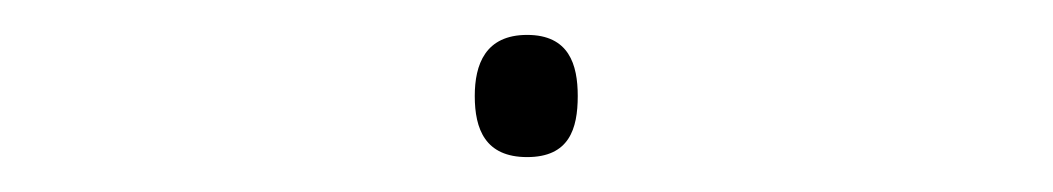

<svg xmlns="http://www.w3.org/2000/svg" viewBox="-20 -78 603 110"><path d="M282 12C306 12 311 -4 311 -23C311 -41 306 -58 282 -58C258 -58 252 -41 252 -23C252 -4 258 12 282 12Z"/></svg>

Font: Noto Sans Mono SemiCondensed Thin
Style: Regular
Weight: 100
Width: 4
Designer: Monotype Design Team
Foundry: Monotype Imaging Inc.
Version: Version 2.014